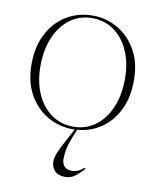

<svg xmlns="http://www.w3.org/2000/svg" viewBox="-84 -588 725 885"><g transform="rotate(10 278.0 -145.0)"><path d="M277 10Q213.5 10 159.2 -21.5Q105 -53 72 -111.8Q39 -170.5 39 -251.5Q39 -335.5 70.8 -396Q102.5 -456.5 157 -489.2Q211.5 -522 279 -522Q343 -522 397 -490.5Q451 -459 484 -400.5Q517 -342 517 -260.5Q517 -181 488.5 -122.5Q460 -64 410.5 -30Q361 4 298.5 9L283 48Q268 86 264 109.8Q260 133.5 260 152.5Q260 174 272 186.8Q284 199.5 307 199.5Q320.5 199.5 333.8 194.5Q347 189.5 363.5 175L368 179.5Q339 210.5 321.5 221.5Q304 232.5 280.5 232.5Q248 232.5 232 214.8Q216 197 216 173Q216 154.5 224.2 133.2Q232.5 112 255.5 69L287.5 10Q282.5 10 277 10ZM278 -2Q336.5 -2 381 -34.8Q425.5 -67.5 450.2 -125.8Q475 -184 475 -260.5Q475 -334.5 450 -390.8Q425 -447 380.8 -478.5Q336.5 -510 278 -510Q219.5 -510 175.2 -477.2Q131 -444.5 106 -386.2Q81 -328 81 -251.5Q81 -177.5 106 -121.2Q131 -65 175.5 -33.5Q220 -2 278 -2Z"/></g></svg>

Font: Newsreader Display ExtraLight
Style: Regular
Weight: 275
Designer: Hugues Gentile
Foundry: Production Type
Version: Version 1.001